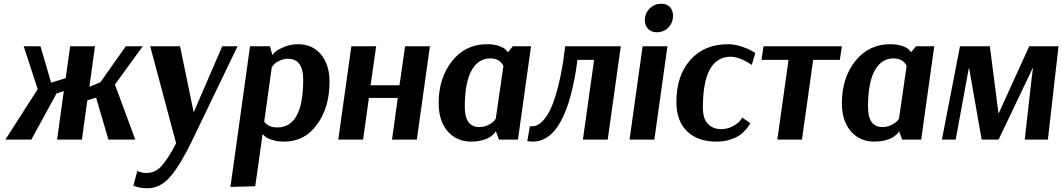

<svg xmlns="http://www.w3.org/2000/svg" viewBox="-20 -748 5693 1029"><path d="M459 -283 518 -307 654 -500H745L596 -295L705 0H561L495 -225L448 -210L419 0H286L322 -260L283 -247L148 0H9L182 -270L107 -500H197L254 -305L332 -329L356 -500H489Z M716 168Q739 179 765 179Q811 179 844.5 143Q878 107 924 20L785 -500H945L1018 -146L1171 -500H1253L1007 11Q946 137 892.5 199Q839 261 770 261Q747 261 728 257Q709 253 702 250L695 246Z M1320 -500H1427L1439 -455H1441Q1446 -461 1455.5 -470.5Q1465 -480 1500 -495.5Q1535 -511 1577 -511Q1654 -511 1700 -456.5Q1746 -402 1746 -310Q1746 -172 1679 -80.5Q1612 11 1505 11Q1466 11 1437 1.5Q1408 -8 1399 -18L1390 -27H1387L1348 250L1215 254ZM1437 -391 1396 -96Q1419 -65 1466 -65Q1605 -65 1605 -321Q1605 -433 1523 -433Q1499 -433 1477.5 -422.5Q1456 -412 1447 -401L1438 -390Z M1863 -500H1996L1966 -291H2121L2151 -500H2284L2214 0H2081L2112 -223H1957L1926 0H1793Z M2756 0H2654L2638 -44H2637Q2636 -42 2633.5 -38Q2631 -34 2620.5 -24.5Q2610 -15 2596.5 -8Q2583 -1 2559 5Q2535 11 2506 11Q2427 11 2379 -44.5Q2331 -100 2331 -195Q2331 -331 2403 -421Q2475 -511 2589 -511Q2630 -511 2657.5 -500.5Q2685 -490 2692 -480L2700 -470H2704L2728 -500H2826ZM2549 -67Q2573 -67 2594 -77Q2615 -87 2623.5 -95.5Q2632 -104 2637 -112L2678 -395Q2658 -435 2607 -435Q2543 -435 2507 -370Q2471 -305 2471 -175Q2471 -67 2549 -67Z M3237 0H3104L3164 -427H3075Q3017 11 2835 11Q2821 11 2806 8L2820 -72Q2823 -71 2830 -71Q2866 -71 2897 -109Q2928 -147 2949.5 -211Q2971 -275 2985.5 -347.5Q3000 -420 3009 -500H3307Z M3468 -708Q3491 -728 3523 -728Q3554 -728 3572 -709Q3587 -690 3587 -664Q3587 -623 3556 -594Q3531 -575 3501 -575Q3469 -575 3452 -595Q3436 -612 3436 -640Q3436 -681 3468 -708ZM3487 0H3354L3424 -500H3557Z M4009 -400Q3943 -444 3897 -444Q3747 -444 3747 -172Q3747 -111 3774.5 -83.5Q3802 -56 3844 -56Q3879 -56 3907.5 -71.5Q3936 -87 3947 -102L3958 -118L4001 -88Q3999 -84 3995.5 -77.5Q3992 -71 3977 -53.5Q3962 -36 3943.5 -23Q3925 -10 3892 0.5Q3859 11 3820 11Q3719 11 3662 -44.5Q3605 -100 3605 -202Q3605 -342 3679.5 -426.5Q3754 -511 3882 -511Q3915 -511 3951.5 -499.5Q3988 -488 4008 -476L4028 -464Z M4338 -427 4278 0H4146L4206 -427H4061L4072 -500H4492L4481 -427Z M4917 0H4815L4799 -44H4798Q4797 -42 4794.5 -38Q4792 -34 4781.5 -24.5Q4771 -15 4757.5 -8Q4744 -1 4720 5Q4696 11 4667 11Q4588 11 4540 -44.5Q4492 -100 4492 -195Q4492 -331 4564 -421Q4636 -511 4750 -511Q4791 -511 4818.5 -500.5Q4846 -490 4853 -480L4861 -470H4865L4889 -500H4987ZM4710 -67Q4734 -67 4755 -77Q4776 -87 4784.5 -95.5Q4793 -104 4798 -112L4839 -395Q4819 -435 4768 -435Q4704 -435 4668 -370Q4632 -305 4632 -175Q4632 -67 4710 -67Z M5596 0H5472L5509 -328L5516 -382H5514L5332 0H5241L5174 -382H5172L5167 -354L5102 0H5028L5125 -500H5285L5331 -142H5333L5496 -500H5653Z"/></svg>

Font: Arsenal
Style: Bold Italic
Weight: 700
Italic angle: -9.10001°
Designer: Andrij Shevchenko
Foundry: Stairsfor
Version: Version 2.001;PS 002.001;hotconv 1.0.88;makeotf.lib2.5.64775